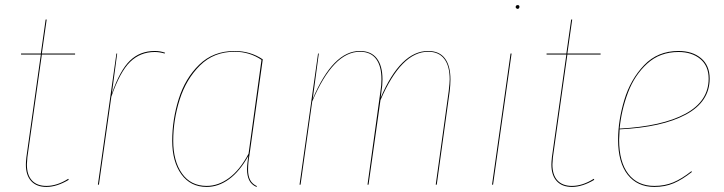

<svg xmlns="http://www.w3.org/2000/svg" viewBox="-20 -728 2853 757"><path d="M88 -108Q86 -88 86 -80Q86 -38 106 -16.5Q126 5 163 5Q205 5 249 -23L251 -19Q204 9 163 9Q124 9 103 -14Q82 -37 82 -79Q82 -88 84 -108L141 -513H63V-517H141L160 -651H164L145 -517H276V-513H145Z M631 -520 629 -517Q609 -523 590 -523Q533 -523 493 -484Q453 -445 419 -347L370 0H366L439 -517H442L421 -359Q453 -451 492.5 -489Q532 -527 590 -527Q612 -527 631 -520Z M1016 -494 964 -120Q958 -86 958 -59Q958 -35 966 -19Q974 -3 993 6L991 9Q971 0 962.5 -17.5Q954 -35 954 -60Q954 -72 956 -89Q958 -106 959 -113Q925 -52 883 -21.5Q841 9 795 9Q731 9 695 -41Q659 -91 659 -173Q659 -256 684.5 -337.5Q710 -419 765.5 -473Q821 -527 905 -527Q967 -527 1016 -494ZM663 -173Q663 -93 697.5 -44Q732 5 795 5Q841 5 883.5 -26.5Q926 -58 960 -122L1011 -492Q964 -524 905 -524Q823 -524 768.5 -470Q714 -416 688.5 -335.5Q663 -255 663 -173Z M1756 -414Q1756 -394 1753 -368L1702 0H1698L1749 -368Q1753 -402 1753 -415Q1753 -468 1731.5 -496Q1710 -524 1668 -524Q1562 -524 1480 -333L1433 0H1429L1480 -368Q1484 -391 1484 -415Q1484 -468 1462.5 -496Q1441 -524 1399 -524Q1294 -524 1211 -328L1165 0H1161L1234 -517H1237L1213 -338Q1293 -527 1399 -527Q1443 -527 1465.5 -498Q1488 -469 1488 -415Q1488 -391 1484 -368L1481 -343Q1560 -527 1668 -527Q1712 -527 1734 -498Q1756 -469 1756 -414Z M1924 0H1920L1993 -517H1997ZM2013 -700Q2013 -703 2015 -705.5Q2017 -708 2021 -708Q2028 -708 2028 -701Q2028 -698 2026 -695.5Q2024 -693 2021 -693Q2018 -693 2015.5 -695.5Q2013 -698 2013 -700Z M2160 -108Q2158 -88 2158 -80Q2158 -38 2178 -16.5Q2198 5 2235 5Q2277 5 2321 -23L2323 -19Q2276 9 2235 9Q2196 9 2175 -14Q2154 -37 2154 -79Q2154 -88 2156 -108L2213 -513H2135V-517H2213L2232 -651H2236L2217 -517H2348V-513H2217Z M2423 -218Q2421 -188 2421 -177Q2421 -89 2457.5 -42Q2494 5 2560 5Q2601 5 2634.5 -9Q2668 -23 2706 -53L2708 -50Q2670 -20 2636 -5.5Q2602 9 2560 9Q2493 9 2455 -39Q2417 -87 2417 -177Q2417 -253 2441.5 -334Q2466 -415 2519.5 -471Q2573 -527 2655 -527Q2710 -527 2744 -498.5Q2778 -470 2778 -418Q2778 -327 2684.5 -276.5Q2591 -226 2423 -218ZM2423 -221Q2591 -230 2682.5 -279.5Q2774 -329 2774 -418Q2774 -468 2741 -495.5Q2708 -523 2655 -523Q2582 -523 2532 -477.5Q2482 -432 2456 -363Q2430 -294 2423 -221Z"/></svg>

Font: Fira Sans Condensed Four
Style: Italic
Weight: 100
Width: 3
Italic angle: -8°
Designer: bBox Type GmbH & Carrois Corporate GbR & Edenspiekermann AG
Foundry: bBox Type GmbH & Carrois Corporate GbR & Edenspiekermann AG
Version: Version 4.301